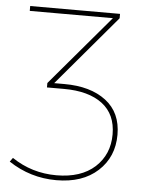

<svg xmlns="http://www.w3.org/2000/svg" viewBox="-51 -741 610 784"><g transform="rotate(5 254.0 -349.5)"><path d="M208 -394Q314.9 -394 378.4 -345.7Q441.9 -297.4 441.9 -206.5Q441.9 -115.2 378.9 -57.6Q315.9 0 209 0Q102.1 0 13.2 -59.1L24.9 -75.2Q106.9 -20 207.5 -20Q308.1 -20 365.2 -71.8Q421.9 -124 421.9 -206.1Q421.9 -288.1 365.7 -331.1Q309.1 -374 208 -374H138.2V-392.1L381.8 -679.2H41V-699.2H409.2V-681.2L166 -394Z"/></g></svg>

Font: Montserrat-Hairline
Style: Regular
Weight: 250
Designer: Julieta Ulanovsky
Foundry: Julieta Ulanovsky
Version: Version 1.000;PS 002.000;hotconv 1.0.70;makeotf.lib2.5.58329